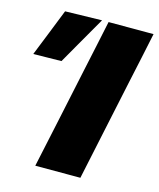

<svg xmlns="http://www.w3.org/2000/svg" viewBox="-190 -790 718 868"><g transform="rotate(15 169.0 -356.5)"><path d="M58 0Q70.5 -56.5 81.5 -109.5Q92.5 -162 107.5 -231L159 -473.5Q174 -544.5 186 -599.5Q197.5 -654 210 -713H420.5Q408.5 -654.5 396.5 -599Q384.5 -543.5 369.5 -473.5L318 -231Q303.5 -162 292.2 -109.2Q281 -56.5 269 0ZM-81.5 -485.5Q-59 -542 -36.5 -598Q-14.5 -653.5 7.5 -709L179.5 -713Q146 -655 113.5 -598.5Q81 -541.5 50 -487.5Z"/></g></svg>

Font: Heraclito ExtraBold
Style: Italic
Weight: 800
Italic angle: -12°
Designer: Kostas Bartsokas (font) & Cristiano Sobral (main changes)
Foundry: Kostas Bartsokas (font) & Cristiano Sobral (main changes)
Version: Version 1.00;July 8, 2020;FontCreator 13.0.0.2655 64-bit